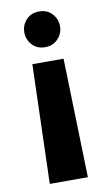

<svg xmlns="http://www.w3.org/2000/svg" viewBox="-83 -572 445 794"><g transform="rotate(-10 140.0 -175.0)"><path d="M206 -320 220 180H60L75 -320ZM215 -455Q215 -425 194 -402.5Q173 -380 140 -380Q106 -380 85.5 -402.5Q65 -425 65 -455Q65 -485 85.5 -507.5Q106 -530 140 -530Q174 -530 194.5 -507.5Q215 -485 215 -455Z"/></g></svg>

Font: Prosto One
Style: Regular
Weight: 400
Designer: Pavel Emelyanov and Jovanny lemonad
Foundry: Pavel Emelyanov and Jovanny Lemonad
Version: Version 1.001